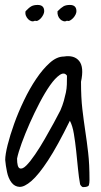

<svg xmlns="http://www.w3.org/2000/svg" viewBox="-20 -767 406 774"><path d="M302.7 -25.4Q297.9 -50.8 294.4 -86.4Q291 -122.1 287.1 -158.7Q283.2 -195.3 277.8 -227.5Q272.5 -259.8 261.7 -280.3Q211.9 -178.7 173.8 -120.6Q135.7 -62.5 106.9 -37.6Q78.1 -12.7 58.6 -13.7Q39.1 -14.6 26.4 -31.2Q13.7 -47.9 8.3 -73.7Q2.9 -99.6 1 -122.1Q1 -143.6 10.7 -182.6Q20.5 -221.7 37.1 -268.1Q53.7 -314.5 76.7 -362.3Q99.6 -410.2 126 -449.2Q152.3 -488.3 180.7 -513.7Q209 -539.1 237.3 -539.1Q279.3 -545.9 299.3 -521Q319.3 -496.1 306.6 -437.5Q306.6 -373 312 -327.1Q317.4 -281.2 323.7 -239.3Q330.1 -197.3 335.4 -151.4Q340.8 -105.5 340.8 -41Q340.8 -29.3 338.4 -21Q335.9 -12.7 314.5 -12.7Q311.5 -12.7 307.1 -17.6Q302.7 -22.5 302.7 -25.4ZM250 -461.9Q239.3 -477.5 220.7 -464.8Q202.1 -452.1 181.6 -422.9Q161.1 -393.6 139.6 -352.5Q118.2 -311.5 99.6 -269.5Q81.1 -227.5 67.4 -189.9Q53.7 -152.3 48.8 -127.9Q48.8 -92.8 59.6 -88.4Q70.3 -84 85.9 -99.6Q101.6 -115.2 121.6 -144.5Q141.6 -173.8 160.6 -207Q179.7 -240.2 196.8 -271.5Q213.9 -302.7 223.6 -322.3Q232.4 -342.8 237.3 -360.4Q242.2 -377.9 245.6 -394Q249 -410.2 249.5 -426.8Q250 -443.4 250 -461.9ZM83 -721.7Q96.7 -736.3 106.4 -741.7Q116.2 -747.1 131.8 -747.1Q158.2 -747.1 158.2 -721.7Q158.2 -715.8 154.8 -708.5Q151.4 -701.2 146 -694.8Q140.6 -688.5 133.8 -684.6Q127 -680.7 121.1 -683.6Q114.3 -679.7 106.9 -681.6Q99.6 -683.6 93.8 -689.5Q87.9 -695.3 84.5 -703.6Q81.1 -711.9 83 -721.7ZM211.9 -721.7Q226.6 -736.3 236.3 -741.7Q246.1 -747.1 261.7 -747.1Q288.1 -747.1 288.1 -721.7Q288.1 -715.8 284.7 -708.5Q281.2 -701.2 275.4 -694.8Q269.5 -688.5 262.7 -684.6Q255.9 -680.7 250 -683.6Q244.1 -679.7 236.3 -681.6Q228.5 -683.6 222.7 -689.5Q216.8 -695.3 213.9 -703.6Q210.9 -711.9 211.9 -721.7Z"/></svg>

Font: Shadows Into Light
Style: Regular
Weight: 400
Designer: Kimberly Geswein
Foundry: Kimberly Geswein
Version: Version 001.000